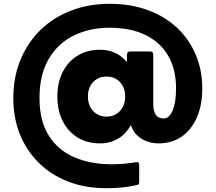

<svg xmlns="http://www.w3.org/2000/svg" viewBox="-20 -745 1136 1011"><path d="M540 246Q428 246 337.5 210.5Q247 175 182.5 110.5Q118 46 84 -40Q50 -126 50 -228Q50 -339 88 -430.5Q126 -522 194 -588Q262 -654 355 -689.5Q448 -725 557 -725Q668 -725 758 -692Q848 -659 912 -599Q976 -539 1010.5 -457.5Q1045 -376 1045 -279Q1045 -190 1016 -125Q987 -60 935.5 -25Q884 10 815 10Q763 10 723.5 -15.5Q684 -41 669 -87Q644 -40 602 -15Q560 10 506 10Q439 10 388.5 -21Q338 -52 310 -108Q282 -164 282 -237Q282 -310 310 -365.5Q338 -421 388.5 -452Q439 -483 506 -483Q595 -483 648 -418L649 -458Q649 -474 665 -474H771Q787 -474 787 -458V-197Q787 -121 842 -121Q871 -121 889 -163Q907 -205 907 -279Q907 -380 865.5 -451.5Q824 -523 745.5 -561Q667 -599 557 -599Q453 -599 369.5 -558.5Q286 -518 237 -435.5Q188 -353 188 -228Q188 -109 236.5 -31.5Q285 46 371 83Q457 120 568 120Q605 120 636 117Q667 114 696 109Q713 106 713 123V213Q713 228 702 229Q668 237 629 241.5Q590 246 540 246ZM541 -131Q584 -131 611.5 -160.5Q639 -190 639 -237Q639 -284 611.5 -313Q584 -342 541 -342Q498 -342 470.5 -313Q443 -284 443 -237Q443 -190 470.5 -160.5Q498 -131 541 -131Z"/></svg>

Font: LINE Seed Sans App ExtraBold
Style: Regular
Weight: 800
Designer: LINE VX Design & Dalton Maag Ltd & Sandoll Inc
Foundry: Dalton Maag Ltd
Version: Version 1.003